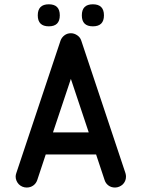

<svg xmlns="http://www.w3.org/2000/svg" viewBox="-20 -861 650 881"><path d="M150.9 -34.7Q145.5 -19 132.6 -9.8Q119.6 -0.5 102.5 -0.5Q91.8 -0.5 82.3 -4.6Q72.8 -8.8 66.2 -15.6Q59.6 -22.5 55.7 -31.7Q51.8 -41 51.8 -50.3Q51.8 -58.1 54.7 -66.4L257.8 -674.8Q263.2 -689.5 275.9 -699Q288.6 -708.5 305.2 -708.5Q320.3 -708.5 334.2 -699.2Q348.1 -689.9 353 -674.3L555.7 -66.4Q557.1 -62 557.6 -57.9Q558.1 -53.7 558.1 -49.8Q558.1 -39.6 554 -30.3Q549.8 -21 543 -14.6Q536.1 -8.3 526.9 -4.4Q517.6 -0.5 507.8 -0.5Q490.2 -0.5 477.5 -10Q464.8 -19.5 460 -34.7L420.9 -152.3H189.9ZM387.2 -253.4 305.2 -499 223.1 -253.4ZM204.1 -841.3Q254.4 -841.3 254.4 -790.5Q254.4 -740.2 204.1 -740.2Q153.3 -740.2 153.3 -790.5Q153.3 -841.3 204.1 -841.3ZM406.2 -841.3Q457 -841.3 457 -790.5Q457 -740.2 406.2 -740.2Q355.5 -740.2 355.5 -790.5Q355.5 -841.3 406.2 -841.3Z"/></svg>

Font: TGL 0-17
Style: Regular
Weight: 400
Designer: Peter Wiegel
Foundry: Peter Wiegel
Version: Version 1.003 2010